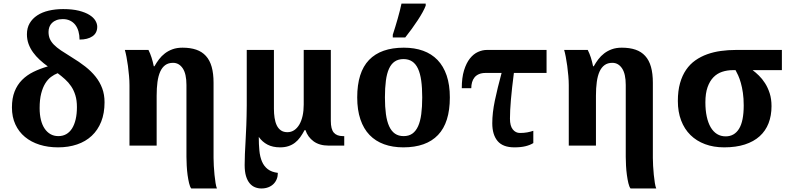

<svg xmlns="http://www.w3.org/2000/svg" viewBox="-20 -816 4417 1076"><path d="M411.1 -215.8Q411.1 -253.9 402.3 -282.2Q393.6 -310.5 378.7 -332.5Q363.8 -354.5 344.2 -372.1Q324.7 -389.6 303.2 -405.8Q284.2 -398.4 266.1 -385Q248 -371.6 233.9 -348.9Q219.7 -326.2 210.9 -292.2Q202.1 -258.3 202.1 -210Q202.1 -173.8 209.2 -144.8Q216.3 -115.7 230 -95.5Q243.7 -75.2 262.9 -64.2Q282.2 -53.2 307.1 -53.2Q332 -53.2 351.3 -64.2Q370.6 -75.2 383.8 -96.2Q397 -117.2 404.1 -147.5Q411.1 -177.7 411.1 -215.8ZM252 -637.2Q252 -615.7 259 -598.9Q266.1 -582 281.7 -565.9Q297.4 -549.8 322 -533.2Q346.7 -516.6 381.8 -495.1Q423.8 -469.7 457.8 -443.1Q491.7 -416.5 515.6 -386.5Q539.6 -356.4 552.7 -321.3Q565.9 -286.1 565.9 -243.2Q565.9 -181.2 547.1 -134Q528.3 -86.9 494.1 -54.9Q460 -22.9 411.9 -6.6Q363.8 9.8 305.2 9.8Q249 9.8 201.7 -5.1Q154.3 -20 119.9 -48.6Q85.4 -77.1 66.2 -118.7Q46.9 -160.2 46.9 -213.9Q46.9 -265.6 61.8 -303.2Q76.7 -340.8 103.5 -367.9Q130.4 -395 167.2 -413.1Q204.1 -431.2 248 -443.8Q223.6 -461.4 202.4 -481Q181.2 -500.5 165.3 -522.5Q149.4 -544.4 140.1 -569.6Q130.9 -594.7 130.9 -624Q130.9 -659.2 146.2 -685.5Q161.6 -711.9 188.7 -729.7Q215.8 -747.6 252.9 -756.3Q290 -765.1 334 -765.1Q385.7 -765.1 422.1 -755.9Q458.5 -746.6 481.2 -732.4Q503.9 -718.3 514.4 -700.7Q524.9 -683.1 524.9 -666Q524.9 -630.9 498 -612.5Q471.2 -594.2 425.8 -594.2Q425.8 -619.1 419.7 -640.4Q413.6 -661.6 401.9 -676.8Q390.1 -691.9 372.6 -700.4Q355 -709 332 -709Q311.5 -709 296.4 -703.1Q281.2 -697.3 271.2 -687.3Q261.2 -677.2 256.6 -664.3Q252 -651.4 252 -637.2Z M705.6 -338.9Q705.6 -362.8 703.1 -391.1Q700.7 -419.4 697 -446.8Q693.4 -474.1 688.7 -497.8Q684.1 -521.5 679.7 -536.1H812Q822.3 -515.6 829.3 -493.4Q836.4 -471.2 841.8 -444.8H845.7Q856.9 -464.8 871.1 -483.6Q885.3 -502.4 904.1 -516.8Q922.9 -531.2 947 -540Q971.2 -548.8 1002.9 -548.8Q1046.9 -548.8 1079.6 -537.6Q1112.3 -526.4 1134 -502.4Q1155.8 -478.5 1166.3 -441.2Q1176.8 -403.8 1176.8 -352.1V68.8Q1176.8 87.9 1178.2 113.3Q1179.7 138.7 1182.1 163.6Q1184.6 188.5 1188 209.5Q1191.4 230.5 1195.8 240.2H1051.8Q1044.4 231 1039.6 210.4Q1034.7 189.9 1031.2 164.6Q1027.8 139.2 1026.4 112.1Q1024.9 85 1024.9 63V-339.8Q1024.9 -401.9 1004.2 -432.9Q983.4 -463.9 949.7 -463.9Q923.8 -463.9 906.2 -451.2Q888.7 -438.5 877.9 -414.6Q867.2 -390.6 862.5 -356.7Q857.9 -322.8 857.9 -279.8V0H705.6Z M1549.8 9.8Q1508.3 9.8 1479 -5.6Q1449.7 -21 1430.2 -48.8Q1430.2 -7.3 1433.6 27.8Q1437 63 1448.2 89.4Q1459.5 115.7 1480.7 132.1Q1502 148.4 1537.1 152.8Q1537.1 171.9 1530.8 187.7Q1524.4 203.6 1512.5 215.3Q1500.5 227.1 1483.4 233.6Q1466.3 240.2 1444.8 240.2Q1426.3 240.2 1409.2 233.4Q1392.1 226.6 1379.2 211.2Q1366.2 195.8 1358.6 170.7Q1351.1 145.5 1351.1 108.9Q1351.1 79.1 1352.5 46.6Q1354 14.2 1356.2 -25.4Q1358.4 -64.9 1360.4 -113.8Q1362.3 -162.6 1362.8 -225.1V-536.1H1515.1V-206.1Q1515.1 -179.2 1518.8 -155.3Q1522.5 -131.3 1531 -113.5Q1539.6 -95.7 1554.2 -85.4Q1568.8 -75.2 1590.8 -75.2Q1611.8 -75.2 1628.7 -86.4Q1645.5 -97.7 1657.5 -117.9Q1669.4 -138.2 1675.8 -166.7Q1682.1 -195.3 1682.1 -230V-536.1H1834V-138.2Q1834 -92.3 1850.6 -72.8Q1867.2 -53.2 1901.9 -53.2H1909.2V0H1821.8Q1770.5 0 1737.5 -23.9Q1704.6 -47.9 1691.9 -86.9H1687Q1675.3 -64.9 1662.4 -46.9Q1649.4 -28.8 1633.3 -16.4Q1617.2 -3.9 1596.7 2.9Q1576.2 9.8 1549.8 9.8Z M2501 -270Q2501 -128.9 2434.8 -59.6Q2368.7 9.8 2240.2 9.8Q2180.2 9.8 2132.3 -7.6Q2084.5 -24.9 2051 -59.6Q2017.6 -94.2 1999.8 -147Q1981.9 -199.7 1981.9 -270Q1981.9 -411.1 2048.1 -480Q2114.3 -548.8 2243.2 -548.8Q2303.2 -548.8 2350.8 -531.7Q2398.4 -514.6 2431.9 -480Q2465.3 -445.3 2483.2 -392.8Q2501 -340.3 2501 -270ZM2137.2 -270Q2137.2 -216.8 2142.8 -176.3Q2148.4 -135.7 2160.9 -108.4Q2173.3 -81.1 2193.4 -67.1Q2213.4 -53.2 2242.2 -53.2Q2271 -53.2 2290.8 -67.1Q2310.5 -81.1 2323 -108.4Q2335.4 -135.7 2340.8 -176.3Q2346.2 -216.8 2346.2 -270Q2346.2 -323.7 2340.6 -364Q2335 -404.3 2322.5 -431.2Q2310.1 -458 2290 -471.4Q2270 -484.9 2241.2 -484.9Q2212.4 -484.9 2192.4 -471.4Q2172.4 -458 2160.2 -431.2Q2147.9 -404.3 2142.6 -364Q2137.2 -323.7 2137.2 -270ZM2181.2 -621.1Q2195.3 -664.1 2209 -712.2Q2222.7 -760.3 2230 -795.9H2365.7V-784.2Q2353.5 -752 2321.3 -702.9Q2289.1 -653.8 2251 -606H2181.2Z M3043 -407.2H2859.9Q2848.6 -319.8 2843.3 -257.6Q2837.9 -195.3 2837.9 -150.9Q2837.9 -110.4 2853.8 -90.6Q2869.6 -70.8 2894 -70.8Q2916.5 -70.8 2934.8 -74.2Q2953.1 -77.6 2968.8 -83V-14.2Q2950.7 -2.9 2925 3.4Q2899.4 9.8 2862.8 9.8Q2798.3 9.8 2768.6 -25.6Q2738.8 -61 2738.8 -125Q2738.8 -154.8 2742.4 -186.3Q2746.1 -217.8 2753.2 -252.2Q2760.3 -286.6 2769.8 -325.2Q2779.3 -363.8 2791 -407.2H2701.7Q2679.7 -407.2 2664.3 -400.6Q2648.9 -394 2639.4 -382.3Q2629.9 -370.6 2625.5 -355Q2621.1 -339.4 2621.1 -321.8H2567.9Q2567.9 -380.9 2580.6 -421.9Q2593.3 -462.9 2613.5 -488.3Q2633.8 -513.7 2658.7 -524.9Q2683.6 -536.1 2708 -536.1H3043Z M3167.5 -338.9Q3167.5 -362.8 3165 -391.1Q3162.6 -419.4 3158.9 -446.8Q3155.3 -474.1 3150.6 -497.8Q3146 -521.5 3141.6 -536.1H3273.9Q3284.2 -515.6 3291.3 -493.4Q3298.3 -471.2 3303.7 -444.8H3307.6Q3318.8 -464.8 3333 -483.6Q3347.2 -502.4 3366 -516.8Q3384.8 -531.2 3408.9 -540Q3433.1 -548.8 3464.8 -548.8Q3508.8 -548.8 3541.5 -537.6Q3574.2 -526.4 3595.9 -502.4Q3617.7 -478.5 3628.2 -441.2Q3638.7 -403.8 3638.7 -352.1V68.8Q3638.7 87.9 3640.1 113.3Q3641.6 138.7 3644 163.6Q3646.5 188.5 3649.9 209.5Q3653.3 230.5 3657.7 240.2H3513.7Q3506.3 231 3501.5 210.4Q3496.6 189.9 3493.2 164.6Q3489.7 139.2 3488.3 112.1Q3486.8 85 3486.8 63V-339.8Q3486.8 -401.9 3466.1 -432.9Q3445.3 -463.9 3411.6 -463.9Q3385.7 -463.9 3368.2 -451.2Q3350.6 -438.5 3339.8 -414.6Q3329.1 -390.6 3324.5 -356.7Q3319.8 -322.8 3319.8 -279.8V0H3167.5Z M4303.7 -221.2Q4303.7 -168 4287.1 -125.2Q4270.5 -82.5 4237.3 -52.5Q4204.1 -22.5 4154.3 -6.3Q4104.5 9.8 4038.1 9.8Q3979 9.8 3931.2 -8.1Q3883.3 -25.9 3849.4 -59.3Q3815.4 -92.8 3797.1 -141.1Q3778.8 -189.5 3778.8 -250Q3778.8 -306.6 3791 -349.9Q3803.2 -393.1 3825 -424.8Q3846.7 -456.5 3877 -477.8Q3907.2 -499 3943.4 -512Q3979.5 -524.9 4020.3 -530.5Q4061 -536.1 4104 -536.1H4361.8V-422.9H4197.8Q4214.4 -410.6 4232.9 -392.6Q4251.5 -374.5 4267.3 -349.9Q4283.2 -325.2 4293.5 -293.2Q4303.7 -261.2 4303.7 -221.2ZM3933.1 -242.2Q3933.1 -198.2 3940.7 -163.1Q3948.2 -127.9 3962.6 -103Q3977.1 -78.1 3998.3 -64.9Q4019.5 -51.8 4046.9 -51.8Q4095.2 -51.8 4121.6 -94.2Q4147.9 -136.7 4147.9 -225.1Q4147.9 -264.6 4143.3 -295.9Q4138.7 -327.1 4131.8 -351.3Q4125 -375.5 4116.9 -393.3Q4108.9 -411.1 4102.1 -422.9H4086.9Q4055.2 -422.9 4027.1 -413.6Q3999 -404.3 3978.3 -383.1Q3957.5 -361.8 3945.3 -327.4Q3933.1 -293 3933.1 -242.2Z"/></svg>

Font: Droid Serif
Style: Bold
Weight: 700
Designer: Monotype Design team
Foundry: Monotype Imaging Inc.
Version: Version 1.03